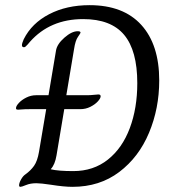

<svg xmlns="http://www.w3.org/2000/svg" viewBox="-20 -724 672 744"><path d="M597 -412Q597 -304 557.5 -209.5Q518 -115 442 -57.5Q366 0 261 0Q228 0 178 -8Q138 -14 121 -14Q98 -14 81 -7Q64 0 59 0Q54 0 54 -6Q54 -15 61.5 -28.5Q69 -42 78 -48Q99 -63 112 -81.5Q125 -100 131 -135L159 -301H94Q76 -301 65.5 -300Q55 -299 51 -299Q45 -299 43.5 -300.5Q42 -302 42 -305Q42 -313 53 -325Q64 -337 82 -346Q100 -355 120 -355H168L197 -528Q201 -553 229.5 -578Q258 -603 281 -603Q292 -603 292 -598Q292 -595 282 -581Q272 -567 267 -534L237 -355H317Q330 -355 343.5 -356.5Q357 -358 361 -358Q370 -358 370 -351Q370 -343 359 -331Q348 -319 330 -310Q312 -301 291 -301H229L199 -122Q193 -86 177 -69V-68Q206 -61 264 -61Q342 -61 398 -105.5Q454 -150 483 -227.5Q512 -305 512 -402Q512 -528 461 -589Q410 -650 302 -650Q174 -650 96 -562Q93 -558 87.5 -552Q82 -546 79 -543.5Q76 -541 73 -541Q65 -541 65 -549Q65 -556 72 -572Q103 -634 170.5 -669Q238 -704 327 -704Q458 -704 527.5 -627.5Q597 -551 597 -412Z"/></svg>

Font: Charm
Style: Regular
Weight: 400
Designer: Katatrad Aksorn Co.,Ltd.
Foundry: Cadson Demak Co.,Ltd.
Version: Version 1.001